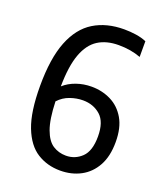

<svg xmlns="http://www.w3.org/2000/svg" viewBox="-140 -841 798 942"><g transform="rotate(20 259.0 -370.5)"><path d="M286 9.5Q218.5 9.5 165.5 -23.8Q112.5 -57 82.2 -134.8Q52 -212.5 52 -347.5Q52 -491.5 87 -580Q122 -668.5 188 -709Q254 -749.5 346 -749.5Q377 -749.5 407.5 -745Q438 -740.5 462.5 -730V-648Q410.5 -667.5 347 -667.5Q283.5 -667.5 239.8 -639.8Q196 -612 172.8 -549Q149.5 -486 148.5 -380Q175 -404 212.5 -417.2Q250 -430.5 292 -430.5Q347 -430.5 393.2 -407.5Q439.5 -384.5 467.2 -337Q495 -289.5 495 -215Q495 -140.5 467.5 -90.8Q440 -41 392.8 -15.8Q345.5 9.5 286 9.5ZM275 -353Q242 -353 208.2 -341.2Q174.5 -329.5 149 -302Q152 -209 170.5 -158.5Q189 -108 219.2 -88.5Q249.5 -69 287.5 -69Q335 -69 369.5 -102Q404 -135 404 -211Q404 -287 366.8 -320Q329.5 -353 275 -353Z"/></g></svg>

Font: Encode Sans Condensed Condensed Medium
Style: Regular
Weight: 500
Width: 3
Designer: Multiple Designers
Foundry: Impallari Type
Version: Version 3.000; ttfautohint (v1.8.3) -l 8 -r 50 -G 200 -x 14 